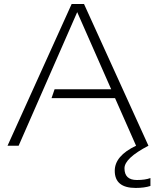

<svg xmlns="http://www.w3.org/2000/svg" viewBox="-20 -718 769 946"><path d="M71.8 0H17.1L333 -698.2H394L711.4 0Q593.3 61.5 593.3 111.3Q593.3 168.9 654.3 168.9Q695.8 168.9 721.2 159.2V198.2Q691.4 208 648.4 208Q545.4 208 545.4 123.5Q545.4 49.8 650.4 0L546.9 -234.4H233.9L249 -278.3H527.8L360.4 -658.2Z"/></svg>

Font: Voltera Light
Style: Light
Weight: 300
Designer: Bernd Montag
Version: Version 1.301